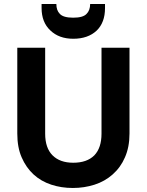

<svg xmlns="http://www.w3.org/2000/svg" viewBox="-20 -938 737 965"><path d="M207 -266.1Q207 -194.3 244.1 -157.2Q281.2 -120.1 348.1 -120.1Q417 -120.1 454.1 -157.2Q490.2 -194.8 490.2 -266.1V-698.2H630.9V-267.1Q630.9 -198.7 607.9 -147Q586.4 -96.7 545.9 -61Q506.8 -26.4 455.1 -9.8Q403.3 6.8 346.2 6.8Q288.1 6.8 237.8 -9.8Q186 -26.9 148.9 -61Q110.8 -96.2 88.9 -147Q66.9 -196.8 66.9 -267.1V-698.2H207ZM189 -897.9V-918H263.2Q263.2 -885.7 280.8 -868.2Q298.3 -849.1 348.1 -849.1Q397.5 -849.1 415 -868.2Q433.1 -886.2 433.1 -918H507.8V-897Q507.8 -824.7 465.8 -784.2Q421.9 -743.2 348.1 -743.2Q276.4 -743.2 232.9 -785.2Q189 -826.2 189 -897.9Z"/></svg>

Font: PoppinsZ SemiBold
Style: Regular
Weight: 600
Designer: Ninad Kale (Devanagari), Jonny Pinhorn (Latin)
Foundry: Indian Type Foundry
Version: Version 3.002;FEAKit 1.0